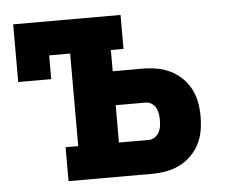

<svg xmlns="http://www.w3.org/2000/svg" viewBox="-43 -570 761 620"><g transform="rotate(-5 337.5 -260.0)"><path d="M155 0V-110H196V-410H128V-333H21V-520H369V-410H328V-341H425Q448 -341 471 -337Q494 -333 514.5 -323Q535 -313 552 -296.5Q569 -280 579.5 -259.5Q590 -239 594 -216.5Q598 -194 598 -171Q598 -148 594 -125Q590 -102 579.5 -81.5Q569 -61 552 -44.5Q535 -28 514.5 -18Q494 -8 471 -4Q448 0 425 0ZM425 -110Q435 -110 444 -116Q453 -122 458 -131Q463 -140 464.5 -150Q466 -160 466 -171Q466 -181 464.5 -191Q463 -201 458 -210.5Q453 -220 444 -225.5Q435 -231 425 -231H328V-110Z"/></g></svg>

Font: Iosevka Etoile Extrabold
Style: Regular
Weight: 800
Designer: Belleve Invis
Foundry: Belleve Invis
Version: Version 22.1.2; ttfautohint (v1.8.4)